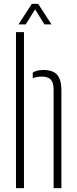

<svg xmlns="http://www.w3.org/2000/svg" viewBox="-20 -965 394 985"><path d="M62 0V-800H103V0ZM255 0V-505Q255 -541 240.8 -556.5Q226.5 -572 194 -572Q167.5 -572 148 -563.5V-592.5Q158.5 -599.5 172.2 -602.8Q186 -606 203 -606Q252 -606 273.5 -580.8Q295 -555.5 295 -503V0ZM75 -840 143 -945H176L244 -840H208L160 -917L112 -840Z"/></svg>

Font: Big Shoulders Stencil Text Thin
Style: Regular
Weight: 100
Designer: Patric King
Foundry: XO Type Co
Version: Version 2.001